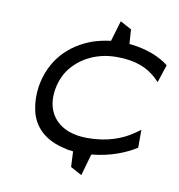

<svg xmlns="http://www.w3.org/2000/svg" viewBox="-74 -607 717 771"><g transform="rotate(10 284.5 -221.0)"><path d="M78 -224C73 -190 74 -159 80 -130C93 -63 142 -13 230 4L232 5C233 5 241 7 255 8L259 9L262 72L308 97L333 9L337 8C408 1 468 -22 514 -51V-124L493 -109C446 -76 385 -54 306 -54C278 -54 253 -58 230 -66C168 -89 132 -144 145 -224C149 -248 157 -271 169 -292C204 -350 274 -395 366 -395C445 -395 494 -373 530 -339L545 -324L569 -397C534 -425 479 -448 410 -455H407L403 -514L357 -539L332 -455H329L328 -454H326C303 -451 282 -446 260 -439C167 -406 96 -335 78 -224Z"/></g></svg>

Font: Charger Sport
Style: LitExtObl
Weight: 300
Designer: Jasper
Foundry: Cannot Into Space Fonts
Version: Version 1.1